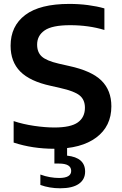

<svg xmlns="http://www.w3.org/2000/svg" viewBox="-20 -770 640 1006"><path d="M264.5 9.5Q150 9.5 51.5 -23V-135.5Q101 -119 159 -110.5Q217 -102 265 -102Q351 -102 388 -128.8Q425 -155.5 425 -205.5Q425 -247.5 397.2 -270Q369.5 -292.5 297.5 -308.5L245 -320.5Q137 -344 86.2 -395.2Q35.5 -446.5 35.5 -530.5Q35.5 -633.5 112.2 -691.5Q189 -749.5 343 -749.5Q394.5 -749.5 441.8 -743.2Q489 -737 527 -726V-613Q445 -638 347.5 -638Q253.5 -638 214 -610.8Q174.5 -583.5 174.5 -536.5Q174.5 -496 199 -473.8Q223.5 -451.5 288 -436.5L341 -424.5Q459.5 -399 511.5 -347.8Q563.5 -296.5 563.5 -213Q563.5 -108.5 484.5 -49.5Q405.5 9.5 264.5 9.5ZM295.5 216.5Q239 216.5 191.5 199V144.5Q217 154 242 158.2Q267 162.5 289.5 162.5Q353 162.5 353 125.5Q353 87 289 87H265V-10H331.5V45.5Q426 55.5 426 129Q426 170.5 392.8 193.5Q359.5 216.5 295.5 216.5Z"/></svg>

Font: Encode Sans SmExp SmBold
Style: Regular
Weight: 600
Width: 6
Designer: Multiple Designers
Foundry: Impallari Type
Version: Version 3.002; ttfautohint (v1.8.3) -l 8 -r 50 -G 200 -x 14 